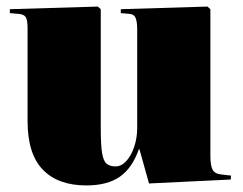

<svg xmlns="http://www.w3.org/2000/svg" viewBox="-20 -551 739 585"><path d="M243 14Q157 14 110.5 -34Q64 -82 64 -182V-465Q64 -491 58 -499.5Q52 -508 34 -509L10 -511V-523L278 -531L287 -523V-160Q287 -110 291 -85Q295 -60 305 -52Q315 -44 332 -44Q350 -44 365 -60.5Q380 -77 389 -104Q398 -131 398 -161V-463Q398 -483 393.5 -495.5Q389 -508 372 -509L348 -511V-523L612 -531L621 -523V-76Q621 -48 627.5 -34.5Q634 -21 657 -19L684 -16L683 -4L434 8L405 -96H403Q383 -39 345 -12.5Q307 14 243 14Z"/></svg>

Font: Literata 72pt Black
Style: Regular
Weight: 900
Designer: Latin by Veronika Burian and Jose Scaglione. Greek by Irene Vlachou. Cyrillic by Vera Evstafieva.
Foundry: TypeTogether
Version: Version 3.002